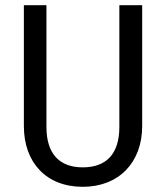

<svg xmlns="http://www.w3.org/2000/svg" viewBox="-20 -709 640 740"><path d="M528 -689H440V-220C440 -115 389 -64 299 -64C210 -64 159 -115 159 -220V-689H72V-223C72 -84 157 11 299 11C438 11 528 -83 528 -223Z"/></svg>

Font: FiraMono Nerd Font
Style: Regular
Weight: 400
Designer: Carrois Corporate & Edenspiekermann AG
Foundry: Carrois Corporate GbR & Edenspiekermann AG
Version: Version 003.206;Nerd Fonts 3.3.0